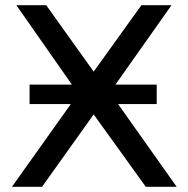

<svg xmlns="http://www.w3.org/2000/svg" viewBox="-20 -720 724 740"><path d="M26 0 253 -319H94V-394H257L43 -700H158L341 -444L525 -700H641L425 -394H584V-319H435L661 0H542L341 -279L142 0Z"/></svg>

Font: Montserrat Medium
Style: Regular
Weight: 500
Designer: Julieta Ulanovsky
Foundry: Julieta Ulanovsky
Version: Version 9.000; ttfautohint (v1.8.4.7-5d5b)